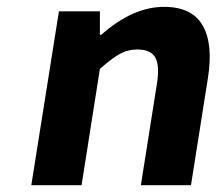

<svg xmlns="http://www.w3.org/2000/svg" viewBox="-20 -543 640 563"><path d="M71.8 0 152.8 -509.8H272.9V-440.9H276.9Q369.6 -522.9 460.9 -522.9Q542.5 -522.9 574 -468.8Q605.5 -414.6 589.8 -314.9L540 0H393.1L439.9 -295.9Q448.7 -349.1 435.8 -373.5Q422.9 -397.9 382.8 -397.9Q354.5 -397.9 330.6 -384.5Q306.6 -371.1 272.9 -340.8L219.2 0Z"/></svg>

Font: Office Code Pro Bold Italic
Style: Regular
Weight: 700
Italic angle: -9°
Designer: Nathan Rutzky & Paul D. Hunt
Foundry: Adobe Systems Incorporated
Version: Version 1.004;PS 001.004;hotconv 1.0.70;makeotf.lib2.5.58329